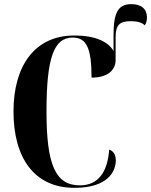

<svg xmlns="http://www.w3.org/2000/svg" viewBox="-20 -895 728 925"><path d="M339 10C498 10 538 -68 538 -123C538 -138 533 -166 506 -174C498 -64 452 -2 365 -2C247 -2 204 -101 204 -358C204 -615 239 -714 330 -714C397 -714 421 -663 421 -521C500 -521 537 -558 537 -606V-715C537 -774 555 -793 611 -793C642 -793 665 -786 677 -773C684 -781 688 -795 688 -811C688 -851 662 -875 613 -875C552 -875 527 -839 527 -728V-649C502 -694 439 -724 338 -724C146 -724 45 -576 45 -358C45 -137 143 10 339 10Z"/></svg>

Font: Noto Serif Display Condensed Extra
Style: Regular
Weight: 800
Width: 3
Designer: Monotype Design Team
Foundry: Monotype Imaging Inc.
Version: Version 1.900